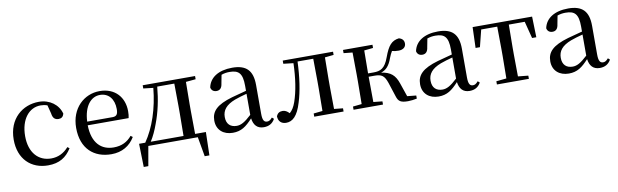

<svg xmlns="http://www.w3.org/2000/svg" viewBox="-45 -1008 5310 1650"><g transform="rotate(-10 2610.0 -183.0)"><path d="M300 15C399 15 460 -25 506 -98L489 -111C447 -63 396 -39 337 -39C225 -39 148 -122 148 -266C148 -414 224 -504 324 -504C344 -504 363 -501 383 -494L402 -420C407 -378 427 -362 458 -362C482 -362 498 -374 505 -400C484 -481 409 -537 315 -537C172 -537 46 -436 46 -254C46 -84 152 15 300 15Z M853 15C945 15 1015 -27 1058 -99L1041 -112C1002 -65 952 -39 882 -39C775 -39 697 -108 694 -265H1051C1055 -281 1057 -301 1057 -325C1057 -445 980 -537 845 -537C710 -537 592 -432 592 -260C592 -78 701 15 853 15ZM695 -297C701 -432 764 -504 842 -504C918 -504 964 -446 964 -360C964 -316 953 -297 916 -297Z M1219 -494 1305 -484C1288 -307 1235 -148 1155 -32H1101L1106 171H1146L1176 0H1608L1638 171H1679L1684 -32H1590L1588 -230V-292L1590 -486L1676 -494V-522H1219ZM1489 -32H1203C1230 -74 1252 -123 1270 -173C1307 -269 1330 -377 1340 -489H1489L1491 -292V-230Z M2182 14C2226 14 2258 -3 2280 -42L2264 -56C2247 -36 2235 -29 2219 -29C2193 -29 2179 -46 2179 -104V-355C2179 -483 2123 -537 2002 -537C1881 -537 1804 -486 1787 -402C1792 -377 1810 -363 1836 -363C1863 -363 1883 -378 1888 -420L1902 -493C1927 -502 1950 -505 1973 -505C2052 -505 2085 -475 2085 -365V-321C2043 -310 1997 -298 1958 -287C1820 -247 1772 -196 1772 -116C1772 -32 1832 15 1912 15C1986 15 2029 -17 2087 -80C2095 -21 2125 14 2182 14ZM2085 -111C2025 -55 1991 -38 1955 -38C1901 -38 1866 -68 1866 -130C1866 -189 1899 -232 1980 -263C2010 -274 2047 -285 2085 -295Z M2701 0H2880V-28L2803 -36C2802 -92 2801 -175 2801 -230V-292C2801 -346 2802 -430 2803 -486L2880 -494V-522H2441V-494L2528 -484C2524 -354 2507 -242 2476 -153C2461 -111 2445 -86 2422 -66C2403 -86 2385 -96 2364 -96C2338 -96 2320 -85 2309 -60C2309 -15 2337 10 2378 10C2433 10 2479 -28 2513 -143C2542 -235 2560 -355 2565 -492H2702L2704 -292V-230L2702 -36L2624 -28V0Z M3343 -52C3357 -5 3378 9 3442 9C3465 9 3496 5 3519 0V-27L3441 -35L3401 -152C3375 -229 3337 -261 3256 -273C3299 -287 3329 -316 3353 -384C3362 -408 3371 -425 3380 -440C3397 -435 3414 -433 3437 -433C3475 -433 3501 -452 3501 -484C3501 -512 3486 -529 3457 -537C3393 -529 3361 -492 3326 -396C3292 -301 3251 -286 3192 -286H3144L3146 -486L3224 -494V-522H2967V-494L3044 -486L3046 -292V-230L3044 -36L2967 -28V0H3224V-28L3146 -36C3145 -92 3144 -178 3144 -257H3193C3257 -257 3280 -242 3303 -175Z M3978 14C4022 14 4054 -3 4076 -42L4060 -56C4043 -36 4031 -29 4015 -29C3989 -29 3975 -46 3975 -104V-355C3975 -483 3919 -537 3798 -537C3677 -537 3600 -486 3583 -402C3588 -377 3606 -363 3632 -363C3659 -363 3679 -378 3684 -420L3698 -493C3723 -502 3746 -505 3769 -505C3848 -505 3881 -475 3881 -365V-321C3839 -310 3793 -298 3754 -287C3616 -247 3568 -196 3568 -116C3568 -32 3628 15 3708 15C3782 15 3825 -17 3883 -80C3891 -21 3921 14 3978 14ZM3881 -111C3821 -55 3787 -38 3751 -38C3697 -38 3662 -68 3662 -130C3662 -189 3695 -232 3776 -263C3806 -274 3843 -285 3881 -295Z M4306 0H4497V-28L4408 -37L4406 -230V-292L4408 -489H4547L4585 -341H4622L4617 -522H4098L4092 -341H4130L4167 -489H4307L4309 -292V-230L4307 -37L4218 -28V0Z M5114 14C5158 14 5190 -3 5212 -42L5196 -56C5179 -36 5167 -29 5151 -29C5125 -29 5111 -46 5111 -104V-355C5111 -483 5055 -537 4934 -537C4813 -537 4736 -486 4719 -402C4724 -377 4742 -363 4768 -363C4795 -363 4815 -378 4820 -420L4834 -493C4859 -502 4882 -505 4905 -505C4984 -505 5017 -475 5017 -365V-321C4975 -310 4929 -298 4890 -287C4752 -247 4704 -196 4704 -116C4704 -32 4764 15 4844 15C4918 15 4961 -17 5019 -80C5027 -21 5057 14 5114 14ZM5017 -111C4957 -55 4923 -38 4887 -38C4833 -38 4798 -68 4798 -130C4798 -189 4831 -232 4912 -263C4942 -274 4979 -285 5017 -295Z"/></g></svg>

Font: Source Han Serif SC Medium
Style: Regular
Weight: 500
Designer: Ryoko NISHIZUKA 西塚涼子 (kana & ideographs); Frank Grießhammer (Latin, Greek & Cyrillic); Wenlong ZHANG 张文龙 (bopomofo); San
Foundry: Adobe
Version: Version 2.003;hotconv 1.1.1;makeotfexe 2.6.0